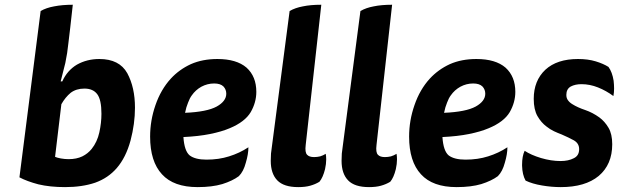

<svg xmlns="http://www.w3.org/2000/svg" viewBox="-20 -765 2596 805"><path d="M61.5 -21.5Q92.8 -4.9 140.6 7.8Q189.5 19.5 252.9 19.5Q324.2 19.5 378.9 1Q433.6 -18.6 469.7 -60.5Q507.8 -104.5 527.3 -175.8Q545.9 -246.1 545.9 -313.5Q545.9 -398.4 513.7 -458Q480.5 -517.6 396.5 -517.6Q344.7 -517.6 302.7 -494.1Q261.7 -469.7 241.2 -423.8Q238.3 -423.8 234.4 -423.8Q244.1 -460 253.9 -501Q262.7 -543 266.6 -583Q273.4 -636.7 285.2 -745.1Q241.2 -745.1 207 -738.3Q173.8 -732.4 150.4 -718.8Q121.1 -486.3 61.5 -21.5ZM237.3 -328.1Q253.9 -357.4 276.4 -376Q299.8 -393.6 334 -393.6Q370.1 -393.6 387.7 -370.1Q405.3 -346.7 405.3 -288.1Q405.3 -250 396.5 -210Q387.7 -169.9 364.3 -140.6Q348.6 -121.1 325.2 -109.4Q300.8 -97.7 267.6 -97.7Q252 -97.7 235.4 -100.6Q219.7 -103.5 210.9 -107.4Q219.7 -180.7 237.3 -328.1Z M1054.7 -379.9Q1054.7 -444.3 1013.7 -481.4Q971.7 -517.6 891.6 -517.6Q829.1 -517.6 780.3 -496.1Q731.4 -473.6 696.3 -435.5Q654.3 -389.6 631.8 -324.2Q609.4 -259.8 609.4 -192.4Q609.4 -87.9 659.2 -34.2Q708 19.5 808.6 19.5Q869.1 19.5 912.1 6.8Q955.1 -6.8 981.4 -26.4Q1001 -45.9 1010.7 -83Q1021.5 -119.1 1021.5 -147.5Q984.4 -123 940.4 -109.4Q897.5 -95.7 845.7 -95.7Q798.8 -95.7 775.4 -113.3Q752.9 -131.8 749 -190.4Q812.5 -193.4 860.4 -203.1Q909.2 -212.9 943.4 -227.5Q1006.8 -253.9 1031.2 -294.9Q1054.7 -335.9 1054.7 -379.9ZM755.9 -292Q760.7 -316.4 768.6 -335Q775.4 -353.5 784.2 -365.2Q799.8 -387.7 824.2 -401.4Q849.6 -415 877.9 -415Q904.3 -415 917 -402.3Q928.7 -389.6 928.7 -372.1Q928.7 -340.8 888.7 -318.4Q847.7 -295.9 755.9 -292Z M1327.1 -745.1Q1282.2 -745.1 1250 -738.3Q1217.8 -732.4 1194.3 -718.8Q1168.9 -529.3 1120.1 -151.4Q1118.2 -138.7 1116.2 -121.1Q1115.2 -102.5 1115.2 -90.8Q1115.2 -37.1 1142.6 -8.8Q1169.9 19.5 1230.5 19.5Q1259.8 19.5 1280.3 13.7Q1301.8 7.8 1319.3 -2.9Q1334 -20.5 1342.8 -55.7Q1347.7 -78.1 1347.7 -96.7Q1347.7 -109.4 1345.7 -120.1Q1335 -113.3 1322.3 -109.4Q1309.6 -106.4 1296.9 -106.4Q1276.4 -106.4 1267.6 -116.2Q1257.8 -126 1261.7 -157.2Q1283.2 -352.5 1327.1 -745.1Z M1624 -745.1Q1579.1 -745.1 1546.9 -738.3Q1514.6 -732.4 1491.2 -718.8Q1465.8 -529.3 1417 -151.4Q1415 -138.7 1413.1 -121.1Q1412.1 -102.5 1412.1 -90.8Q1412.1 -37.1 1439.5 -8.8Q1466.8 19.5 1527.3 19.5Q1556.6 19.5 1577.1 13.7Q1598.6 7.8 1616.2 -2.9Q1630.9 -20.5 1639.6 -55.7Q1644.5 -78.1 1644.5 -96.7Q1644.5 -109.4 1642.6 -120.1Q1631.8 -113.3 1619.1 -109.4Q1606.4 -106.4 1593.8 -106.4Q1573.2 -106.4 1564.5 -116.2Q1554.7 -126 1558.6 -157.2Q1580.1 -352.5 1624 -745.1Z M2140.6 -379.9Q2140.6 -444.3 2099.6 -481.4Q2057.6 -517.6 1977.5 -517.6Q1915 -517.6 1866.2 -496.1Q1817.4 -473.6 1782.2 -435.5Q1740.2 -389.6 1717.8 -324.2Q1695.3 -259.8 1695.3 -192.4Q1695.3 -87.9 1745.1 -34.2Q1793.9 19.5 1894.5 19.5Q1955.1 19.5 1998 6.8Q2041 -6.8 2067.4 -26.4Q2086.9 -45.9 2096.7 -83Q2107.4 -119.1 2107.4 -147.5Q2070.3 -123 2026.4 -109.4Q1983.4 -95.7 1931.6 -95.7Q1884.8 -95.7 1861.3 -113.3Q1838.9 -131.8 1835 -190.4Q1898.4 -193.4 1946.3 -203.1Q1995.1 -212.9 2029.3 -227.5Q2092.8 -253.9 2117.2 -294.9Q2140.6 -335.9 2140.6 -379.9ZM1841.8 -292Q1846.7 -316.4 1854.5 -335Q1861.3 -353.5 1870.1 -365.2Q1885.7 -387.7 1910.2 -401.4Q1935.5 -415 1963.9 -415Q1990.2 -415 2002.9 -402.3Q2014.6 -389.6 2014.6 -372.1Q2014.6 -340.8 1974.6 -318.4Q1933.6 -295.9 1841.8 -292Z M2179.7 -132.8Q2168.9 -110.4 2168.9 -74.2Q2168.9 -72.3 2168.9 -70.3Q2169.9 -32.2 2183.6 -7.8Q2211.9 5.9 2252.9 12.7Q2293 19.5 2331.1 19.5Q2433.6 19.5 2490.2 -27.3Q2546.9 -75.2 2546.9 -160.2Q2546.9 -203.1 2531.2 -229.5Q2515.6 -255.9 2493.2 -272.5Q2464.8 -293 2433.6 -303.7Q2401.4 -314.5 2379.9 -328.1Q2368.2 -335 2361.3 -344.7Q2354.5 -353.5 2354.5 -367.2Q2354.5 -391.6 2373 -402.3Q2391.6 -412.1 2418 -412.1Q2453.1 -412.1 2487.3 -398.4Q2521.5 -384.8 2551.8 -362.3Q2554.7 -377 2554.7 -393.6Q2554.7 -409.2 2552.7 -426.8Q2546.9 -462.9 2531.2 -484.4Q2509.8 -498 2477.5 -507.8Q2445.3 -517.6 2403.3 -517.6Q2315.4 -517.6 2266.6 -472.7Q2217.8 -426.8 2217.8 -350.6Q2217.8 -305.7 2233.4 -278.3Q2249 -251 2271.5 -234.4Q2286.1 -222.7 2302.7 -214.8Q2319.3 -207 2335 -201.2Q2364.3 -188.5 2385.7 -176.8Q2408.2 -164.1 2408.2 -139.6Q2408.2 -112.3 2385.7 -101.6Q2363.3 -89.8 2330.1 -89.8Q2291 -89.8 2248 -102.5Q2206.1 -115.2 2179.7 -132.8Z"/></svg>

Font: cl
Style: Bold Italic
Weight: 400
Designer: Mitja Miklavcic
Version: Version 7.504; 2011; Build 1022